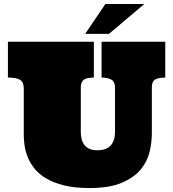

<svg xmlns="http://www.w3.org/2000/svg" viewBox="-20 -930 875 970"><path d="M454.1 -719.2V-538.1Q417 -538.1 402.6 -526.6Q388.2 -515.1 388.2 -488.8V-263.2Q388.2 -245.1 392.1 -228.5Q396 -211.9 405.5 -199Q415 -186 430.9 -178.5Q446.8 -170.9 471.2 -170.9Q518.1 -170.9 539.6 -195.6Q561 -220.2 561 -262.2V-486.8Q561 -517.1 543 -527.6Q524.9 -538.1 493.2 -538.1V-719.2H814.9V-538.1Q782.2 -538.1 764.6 -528.6Q747.1 -519 747.1 -488.8V-255.9Q747.1 -210.9 735.6 -162.4Q724.1 -113.8 690.7 -73.5Q657.2 -33.2 595.2 -6.6Q533.2 20 431.2 20Q356.9 20 303.5 6.6Q250 -6.8 212.9 -28.8Q175.8 -50.8 153.8 -78.9Q131.8 -106.9 119.9 -137Q107.9 -167 104 -195.6Q100.1 -224.1 100.1 -248V-482.9Q100.1 -515.1 81.5 -526.6Q63 -538.1 20 -538.1V-719.2ZM709 -909.7 530.3 -758.8H410.2L512.2 -909.7Z"/></svg>

Font: Ultra
Style: Regular
Weight: 400
Designer: Astigmatic (AOETI)
Foundry: Astigmatic (AOETI)
Version: Version 1.000